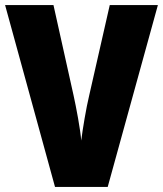

<svg xmlns="http://www.w3.org/2000/svg" viewBox="-20 -734 640 754"><path d="M600 -714H411L330 -358C319 -313 304 -224 299 -182C296 -224 279 -314 269 -359L190 -714H0L196 0H403Z"/></svg>

Font: Noto Sans Georgian Condensed Black
Style: Regular
Weight: 900
Width: 3
Designer: Monotype Design Team, Akaki Razmadze
Foundry: Google LLC
Version: Version 2.005